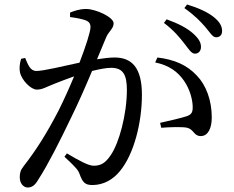

<svg xmlns="http://www.w3.org/2000/svg" viewBox="-20 -803 1040 855"><path d="M848 -564C864 -564 875 -576 875 -594C875 -613 866 -630 842 -652C815 -677 775 -698 722 -717L710 -701C754 -668 781 -635 801 -609C820 -585 832 -564 848 -564ZM874 -197C907 -197 923 -233 923 -280C923 -356 898 -424 856 -467C813 -513 757 -538 681 -547L671 -525C733 -512 771 -484 799 -444C828 -402 837 -357 838 -331C839 -304 834 -294 813 -286C787 -277 732 -265 693 -256L698 -234C733 -237 793 -239 814 -234C844 -226 843 -197 874 -197ZM942 -637C959 -637 969 -647 969 -665C969 -687 958 -706 932 -727C906 -748 866 -767 813 -783L801 -767C849 -733 873 -707 894 -683C915 -659 926 -637 942 -637ZM391 21C442 21 484 -4 514 -41C577 -117 612 -258 612 -381C612 -503 566 -547 490 -547C468 -547 438 -543 412 -539L452 -635C463 -663 486 -675 486 -699C486 -727 406 -763 364 -763C333 -763 310 -754 292 -747V-727C317 -724 351 -718 367 -710C380 -703 383 -694 383 -682C383 -663 363 -599 334 -524C259 -508 174 -487 142 -487C114 -487 105 -515 92 -545L74 -541C68 -522 65 -499 69 -480C77 -446 117 -404 144 -404C169 -404 184 -415 225 -431C245 -439 276 -451 310 -463C288 -410 264 -357 241 -311C186 -205 139 -132 86 -64C71 -45 68 -33 68 -13C68 15 86 32 103 32C121 32 135 24 151 -4C192 -67 246 -173 298 -282C329 -345 362 -420 390 -487C423 -495 453 -501 475 -501C528 -501 545 -470 545 -403C545 -293 510 -165 473 -112C449 -76 428 -65 397 -65C373 -65 330 -89 278 -120L267 -105C320 -56 328 -45 334 -29C347 6 356 21 391 21Z"/></svg>

Font: Source Han Serif SC Medium
Style: Regular
Weight: 500
Designer: Ryoko NISHIZUKA 西塚涼子 (kana & ideographs); Frank Grießhammer (Latin, Greek & Cyrillic); Wenlong ZHANG 张文龙 (bopomofo); San
Foundry: Adobe
Version: Version 2.003;hotconv 1.1.1;makeotfexe 2.6.0